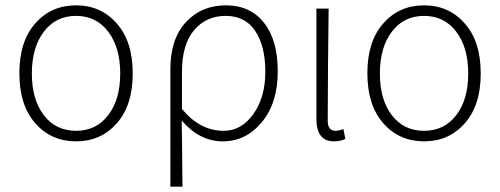

<svg xmlns="http://www.w3.org/2000/svg" viewBox="-20 -512 1854 712"><path d="M381.3 -85Q425.8 -142.6 425.8 -239.3Q425.8 -335.9 381.3 -394.5Q336.9 -453.1 262 -453.1Q187 -453.1 142.6 -394.5Q98.1 -335.9 98.1 -239.3Q98.1 -142.6 142.6 -84.7Q187 -26.9 262 -26.9Q336.9 -26.9 381.3 -85ZM413.1 -54.7Q354 12.2 262 12.2Q169.9 12.2 110.8 -54.9Q51.8 -122.1 51.8 -240.2Q51.8 -358.4 110.8 -425.3Q169.9 -492.2 262 -492.2Q354 -492.2 413.1 -425Q472.2 -357.9 472.2 -239.7Q472.2 -121.6 413.1 -54.7Z M810.1 -26.9Q875 -26.9 919.4 -88.9Q963.9 -150.9 963.9 -246.1Q963.9 -341.3 926.5 -397.2Q889.2 -453.1 816.9 -453.1Q744.6 -453.1 699.7 -400.1Q654.8 -347.2 654.8 -245.1V-107.9Q721.2 -26.9 810.1 -26.9ZM611.8 180.2V-254.9Q611.8 -367.7 669.4 -429.9Q727.1 -492.2 817.9 -492.2Q908.7 -492.2 959.5 -426.8Q1010.3 -362.3 1010 -246.1Q1009.8 -129.9 950.9 -58.8Q892.1 12.2 806.2 12.2Q720.2 12.2 653.8 -64.9Q654.8 -27.8 656.7 180.2Z M1218.8 12.2Q1153.8 12.2 1153.3 -69.8V-480H1198.7Q1195.8 -270 1195.3 -64Q1195.3 -26.9 1224.6 -26.9Q1235.8 -26.9 1253.4 -33.2L1260.7 2.9Q1242.7 12.2 1218.8 12.2Z M1671.9 -85Q1716.3 -142.6 1716.3 -239.3Q1716.3 -335.9 1671.9 -394.5Q1627.4 -453.1 1552.5 -453.1Q1477.5 -453.1 1433.1 -394.5Q1388.7 -335.9 1388.7 -239.3Q1388.7 -142.6 1433.1 -84.7Q1477.5 -26.9 1552.5 -26.9Q1627.4 -26.9 1671.9 -85ZM1703.6 -54.7Q1644.5 12.2 1552.5 12.2Q1460.4 12.2 1401.4 -54.9Q1342.3 -122.1 1342.3 -240.2Q1342.3 -358.4 1401.4 -425.3Q1460.4 -492.2 1552.5 -492.2Q1644.5 -492.2 1703.6 -425Q1762.7 -357.9 1762.7 -239.7Q1762.7 -121.6 1703.6 -54.7Z"/></svg>

Font: SourceSansPro-Light
Style: Regular
Weight: 300
Designer: Paul D. Hunt
Foundry: Adobe Systems Incorporated
Version: Version 2.020;PS 2.0;hotconv 1.0.86;makeotf.lib2.5.63406